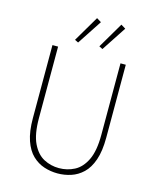

<svg xmlns="http://www.w3.org/2000/svg" viewBox="-128 -953 856 1052"><g transform="rotate(15 300.0 -427.0)"><path d="M300 12Q261 12 224 0Q187 -12 157 -40.5Q127 -69 109.5 -119.5Q92 -170 92 -246V-660H124V-254Q124 -163 149 -111.5Q174 -60 214 -39Q254 -18 300 -18Q347 -18 387.5 -39Q428 -60 453 -111.5Q478 -163 478 -254V-660H508V-246Q508 -170 490.5 -119.5Q473 -69 443 -40.5Q413 -12 376 0Q339 12 300 12ZM224 -710 204 -720 290 -866 316 -850ZM362 -710 342 -720 428 -866 454 -850Z"/></g></svg>

Font: Source Code Pro ExtraLight ExtraLight
Style: Regular
Weight: 250
Monospace: yes
Version: Version 1.018;hotconv 1.0.116;makeotfexe 2.5.65601